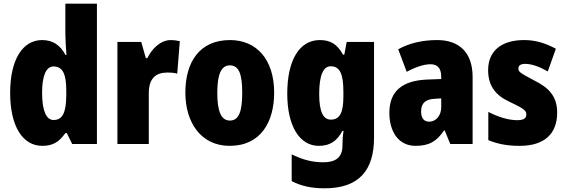

<svg xmlns="http://www.w3.org/2000/svg" viewBox="-20 -780 3066 1040"><path d="M209 10C269 10 301 -13 334 -59H342L371 0H505V-760H334V-595C334 -566 337 -525 340 -482H335C306 -536 266 -563 208 -563C103 -563 35 -458 35 -277C35 -97 102 10 209 10ZM270 -130C232 -130 208 -177 208 -278C208 -373 231 -420 270 -420C320 -420 339 -378 339 -290V-263C338 -170 319 -130 270 -130Z M905 -563C848 -563 801 -513 778 -465H770L745 -553H616V0H786V-276C786 -357 826 -387 886 -387C911 -387 927 -385 940 -381L954 -557C937 -561 921 -563 905 -563Z M1465 -278C1465 -460 1368 -563 1226 -563C1061 -563 984 -444 984 -278C984 -120 1066 10 1224 10C1395 10 1465 -123 1465 -278ZM1157 -277C1157 -378 1178 -426 1225 -426C1275 -426 1292 -377 1292 -278C1292 -178 1275 -127 1225 -127C1177 -127 1157 -179 1157 -277Z M1712 -563C1603 -563 1536 -456 1536 -273C1536 -96 1603 10 1707 10C1770 10 1806 -18 1835 -71H1841C1837 -49 1835 -17 1835 3V10C1835 73 1797 99 1732 99C1672 99 1621 86 1560 56V201C1612 228 1667 240 1739 240C1924 240 2006 143 2006 -34V-553H1858L1845 -484H1838C1807 -540 1771 -563 1712 -563ZM1771 -421C1822 -421 1840 -378 1840 -283V-256C1840 -171 1821 -132 1772 -132C1730 -132 1709 -176 1709 -271C1709 -372 1731 -421 1771 -421Z M2348 -563C2265 -563 2194 -545 2137 -513L2183 -391C2233 -418 2277 -432 2312 -432C2350 -432 2370 -410 2370 -364V-352L2292 -349C2160 -343 2089 -287 2089 -169C2089 -70 2136 10 2231 10C2307 10 2346 -16 2385 -73H2389L2419 0H2540V-363C2540 -496 2467 -563 2348 -563ZM2336 -245 2370 -247V-200C2370 -153 2341 -121 2305 -121C2277 -121 2261 -139 2261 -177C2261 -220 2284 -243 2336 -245Z M2998 -170C2998 -259 2952 -305 2876 -343C2799 -384 2788 -390 2788 -409C2788 -426 2801 -434 2826 -434C2862 -434 2908 -416 2947 -393L2991 -516C2933 -547 2880 -563 2819 -563C2697 -563 2624 -505 2624 -400C2624 -318 2662 -265 2737 -230C2819 -192 2831 -180 2831 -160C2831 -138 2815 -129 2781 -129C2733 -129 2674 -148 2625 -174V-21C2680 2 2734 10 2795 10C2929 10 2998 -55 2998 -170Z"/></svg>

Font: Noto Sans Khmer Condensed Black
Style: Regular
Weight: 900
Width: 3
Designer: Danh Hong and the Monotype Design Team
Foundry: Monotype Imaging Inc.
Version: Version 2.004